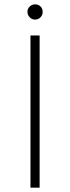

<svg xmlns="http://www.w3.org/2000/svg" viewBox="-20 -862 322 882"><path d="M120 -699H162V0H120ZM141 -842Q156 -842 166 -832.5Q176 -823 176 -807Q176 -793 166 -782.5Q156 -772 141 -772Q127 -772 116.5 -782.5Q106 -793 106 -808Q106 -822 116.5 -832Q127 -842 141 -842Z"/></svg>

Font: Alexandria ExtraLight
Style: Regular
Weight: 250
Designer: Mohamed Gaber
Foundry: Kief Type Foundry
Version: Version 5.100